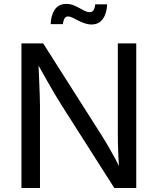

<svg xmlns="http://www.w3.org/2000/svg" viewBox="-20 -946 793 966"><path d="M87.9 0V-727.5H197.3L493.2 -262.2Q504.9 -244.1 521.5 -215.8Q538.1 -187.5 557.4 -151.9Q576.7 -116.2 595.2 -75.7H582Q577.6 -117.7 575.7 -156Q573.7 -194.3 573.2 -226.6Q572.8 -258.8 572.8 -281.2V-727.5H665.5V0H555.2L291.5 -414.1Q273.4 -442.9 255.1 -473.4Q236.8 -503.9 213.4 -545.7Q189.9 -587.4 155.3 -648.9H172.4Q174.8 -594.7 176.8 -548.8Q178.7 -502.9 179.9 -468.8Q181.2 -434.6 181.2 -415V0ZM440.9 -822.8Q422.9 -822.8 405.5 -828.9Q388.2 -835 372.8 -843Q357.4 -851.1 344.5 -857.2Q331.5 -863.3 322.3 -863.3Q309.6 -863.3 303.5 -851.1Q297.4 -838.9 296.4 -824.7H234.9Q236.3 -868.7 255.6 -897.5Q274.9 -926.3 314 -926.3Q333 -926.3 349.1 -919.9Q365.2 -913.6 379.4 -905.5Q393.6 -897.5 406.5 -891.1Q419.4 -884.8 431.6 -884.8Q443.8 -884.8 450.2 -894Q456.5 -903.3 459 -924.3H519Q517.6 -878.4 497.3 -850.6Q477.1 -822.8 440.9 -822.8Z"/></svg>

Font: Adwaita Sans
Style: Regular
Weight: 400
Designer: Rasmus Andersson
Foundry: rsms
Version: Version 4.001;git-9221beed3